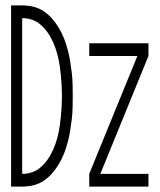

<svg xmlns="http://www.w3.org/2000/svg" viewBox="-20 -690 590 710"><path d="M21 0V-670H62Q83 -670 104 -665Q125 -660 143 -647.5Q161 -635 174.5 -619Q188 -603 199 -584.5Q210 -566 217.5 -546Q225 -526 230.5 -505.5Q236 -485 239.5 -463.5Q243 -442 245.5 -420.5Q248 -399 248.5 -377.5Q249 -356 249 -335Q249 -314 248.5 -292.5Q248 -271 245.5 -249.5Q243 -228 239.5 -206.5Q236 -185 230.5 -164.5Q225 -144 217.5 -124Q210 -104 199 -85.5Q188 -67 174.5 -51Q161 -35 143 -22.5Q125 -10 104 -5Q83 0 62 0ZM62 -47Q80 -47 97 -52.5Q114 -58 128 -69.5Q142 -81 152.5 -95Q163 -109 171 -125Q179 -141 185 -158Q191 -175 195 -192.5Q199 -210 201.5 -228Q204 -246 205.5 -263.5Q207 -281 208 -299Q209 -317 209 -335Q209 -353 208 -371Q207 -389 205.5 -406.5Q204 -424 201.5 -442Q199 -460 195 -477.5Q191 -495 185 -512Q179 -529 171 -545Q163 -561 152.5 -575Q142 -589 128 -600.5Q114 -612 97 -617.5Q80 -623 62 -623ZM310 0V-47L488 -483H310V-530H529V-483L351 -47H529V0Z"/></svg>

Font: Lode Dark Term
Style: Regular
Weight: 400
Monospace: yes
Designer: Belleve Invis
Foundry: Belleve Invis
Version: Version 29.2.0